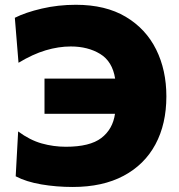

<svg xmlns="http://www.w3.org/2000/svg" viewBox="-20 -748 730 783"><path d="M276.5 14.5Q210 14.5 148.5 4Q87 -6.5 44 -29L54 -212Q102 -176.5 150.2 -163Q198.5 -149.5 248.5 -149.5Q346.5 -149.5 393.2 -185.2Q440 -221 449 -284H161.5V-427.5H449.5Q438.5 -497.5 388.5 -528Q338.5 -558.5 268.5 -558.5Q219 -558.5 166.2 -542.8Q113.5 -527 55.5 -492L40.5 -675.5Q84 -697.5 150.5 -713Q217 -728.5 289.5 -728.5Q410.5 -728.5 492.8 -679.5Q575 -630.5 616.8 -546.2Q658.5 -462 658.5 -355Q658.5 -242.5 614 -159.5Q569.5 -76.5 484 -31Q398.5 14.5 276.5 14.5Z"/></svg>

Font: Commissioner ExtraBold
Style: Regular
Weight: 800
Designer: Kostas Bartsokas
Foundry: Kostas Bartsokas
Version: Version 1.000; ttfautohint (v1.8.3)